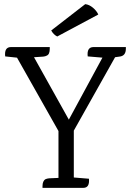

<svg xmlns="http://www.w3.org/2000/svg" viewBox="-20 -906 632 926"><path d="M431 -679H587Q587 -679 587 -671Q587 -636 556 -633L535 -630L336 -276V-50L409 -44Q413 0 382 0H185V-8Q185 -34 200 -42Q207 -45 217 -46L262 -48V-274L62 -628H61L5 -634Q0 -679 33 -679H220V-671Q220 -644 206 -638Q199 -634 189 -633L144 -630L312 -329L474 -628L403 -634Q398 -679 431 -679ZM454 -836 256 -730Q238 -739 227 -759L391 -886Q410 -884 428 -869Q446 -854 454 -836Z"/></svg>

Font: Karma
Style: Regular
Weight: 400
Designer: Joana Correia
Foundry: Indian Type Foundry
Version: Version 1.202;PS 1.0;hotconv 1.0.78;makeotf.lib2.5.61930; tt